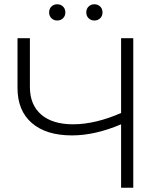

<svg xmlns="http://www.w3.org/2000/svg" viewBox="-20 -879 768 899"><path d="M604 0H547V-297Q425 -245 317 -245Q196 -245 129 -303Q62 -361 62 -467V-700H120V-472Q120 -388 173 -342.5Q226 -297 322 -297Q374 -297 431 -310.5Q488 -324 547 -350V-700H604ZM422 -783Q406 -783 395 -793.5Q384 -804 384 -821Q384 -838 395 -848.5Q406 -859 422 -859Q438 -859 449 -848.5Q460 -838 460 -821Q460 -804 449 -793.5Q438 -783 422 -783ZM248 -783Q232 -783 221 -793.5Q210 -804 210 -821Q210 -838 221 -848.5Q232 -859 248 -859Q264 -859 275 -848.5Q286 -838 286 -821Q286 -804 275 -793.5Q264 -783 248 -783Z"/></svg>

Font: Montserrat-Alt1 Light
Style: Regular
Weight: 300
Designer: Differentunic
Foundry: Differentunic
Version: Version 7.222